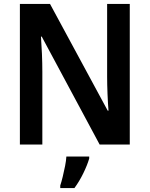

<svg xmlns="http://www.w3.org/2000/svg" viewBox="-20 -734 760 975"><path d="M639 0H486L192 -548H188Q191 -508 193 -460.5Q195 -413 195 -370V0H81V-714H234L527 -172H531Q528 -207 526 -256.5Q524 -306 524 -345V-714H639ZM433 71Q423 105 403 146Q383 187 358 221H286V208Q292 190 298.5 163.5Q305 137 310.5 109Q316 81 317 61H433Z"/></svg>

Font: Noto Sans Khmer UI SemiCondensed SemiBold
Style: Regular
Weight: 600
Width: 4
Designer: Danh Hong and the Monotype Design Team
Foundry: Monotype Imaging Inc.
Version: Version 2.002; ttfautohint (v1.8.4.7-5d5b)